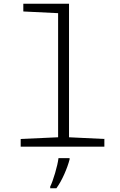

<svg xmlns="http://www.w3.org/2000/svg" viewBox="-20 -780 640 1021"><path d="M90 -41 289 -50V-710L104 -719V-760H347V-50L535 -41V0H90ZM247 212Q259 188 273 140.5Q287 93 291 61H350V68Q341 103 322 146Q303 189 280 221H247Z"/></svg>

Font: Noto Sans Mono UI Light
Style: Regular
Weight: 300
Monospace: yes
Designer: Monotype Design team
Foundry: Monotype Imaging Inc.
Version: Version 1.000